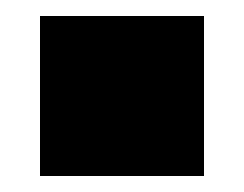

<svg xmlns="http://www.w3.org/2000/svg" viewBox="-20 -369 305 240"><path d="M30 -149V-349H235V-149Z"/></svg>

Font: Titillium Web
Style: Black
Weight: 900
Version: Version 1.001;PS 35.000;hotconv 1.0.70;makeotf.lib2.5.55311